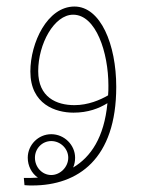

<svg xmlns="http://www.w3.org/2000/svg" viewBox="-20 -337 444 588"><path d="M79 231C219 231 336 150 336 -71C336 -201 288 -317 208 -317C125 -317 73 -206 73 -118C73 -17 151 8 205 8C250 8 283 -5 309 -21C299 84 258 144 204 176C208 167 210 157 210 146C210 107 177 74 137 74C97 74 65 107 65 146C65 171 77 194 96 207C82 208 68 208 53 208L55 230C63 231 71 231 79 231ZM97 -119C97 -203 146 -292 204 -292C274 -292 312 -176 312 -75C312 -65 312 -55 311 -45C287 -31 250 -15 208 -15C153 -15 97 -39 97 -119ZM137 199C109 199 87 175 87 146C87 118 109 95 137 95C165 95 189 118 189 146C189 175 164 199 137 199Z"/></svg>

Font: Noto Sans Arabic UI Cn Th
Style: Regular
Weight: 100
Width: 3
Designer: Monotype Design Team, Nadine Chahine and Nizar Qandah
Foundry: Monotype Imaging Inc.
Version: Version 2.010